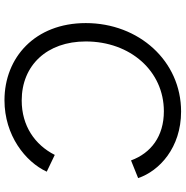

<svg xmlns="http://www.w3.org/2000/svg" viewBox="-6 -790 809 836"><g transform="rotate(90 398.0 -372.5)"><path d="M417 12C570 12 685 -79 728 -172L655 -207C611 -120 528 -63 418 -63C265 -63 161 -173 161 -342C161 -536 290 -682 465 -682C574 -682 647 -626 679 -539L756 -570C725 -662 624 -757 466 -757C246 -757 81 -573 81 -342C81 -121 231 12 417 12Z"/></g></svg>

Font: Mluvka
Style: Italic
Weight: 400
Italic angle: -8°
Designer: Modified by Jiří Krblich, Original typeface by Gumpita Rahayu
Foundry: Gumpita Rahayu & Jiří Krblich
Version: Version 2.000;Glyphs 3.1.1 (3134)